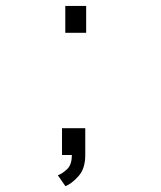

<svg xmlns="http://www.w3.org/2000/svg" viewBox="-20 -520 540 644"><path d="M199 -500H269V-410H199ZM188 0V-90H266V0Q266 46 243 71.2Q220 96.5 199.5 104.5L174 68Q189 62.5 205 47.5Q221 32.5 221 0Z"/></svg>

Font: Trispace ExtraLight
Style: Regular
Weight: 200
Designer: Tyler Finck
Foundry: Etcetera Type Company
Version: Version 1.210; ttfautohint (v1.8.3)